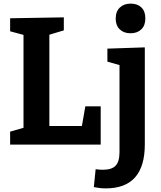

<svg xmlns="http://www.w3.org/2000/svg" viewBox="-20 -800 889 1062"><path d="M433 -103 452 -212H537V0H36V-72L110 -93V-607L36 -627V-699L333 -704V-632L253 -608V-103ZM574 -531 781 -538V-1Q781 242 565 242Q533 242 499 235L509 136Q532 139 549 139Q598 139 619.5 116.5Q641 94 641 41V-440L574 -459ZM620 -697Q620 -737 643 -758.5Q666 -780 703 -780Q740 -780 762 -759Q784 -738 784 -698Q784 -659 761.5 -637.5Q739 -616 702 -616Q665 -616 642.5 -637.5Q620 -659 620 -697Z"/></svg>

Font: Bitter Pro
Style: Bold
Weight: 700
Designer: Sol Matas, and Bitter project Authors
Foundry: Sol Matas
Version: Version 1.010